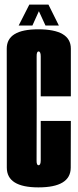

<svg xmlns="http://www.w3.org/2000/svg" viewBox="-20 -808 336 832"><path d="M146.5 4Q286 4 286.5 -81.2Q287 -166.5 287 -284H156.5Q156.5 -135 156.5 -113.5Q156.5 -92 147 -92Q138 -92 138.5 -113.2Q139 -134.5 139 -339.5Q139 -543.5 138.8 -564.2Q138.5 -585 147 -585Q156.5 -585 156.5 -563.8Q156.5 -542.5 156.5 -390.5H287Q287 -513.5 287 -597.2Q287 -681 145.5 -681Q9 -681 9.2 -597Q9.5 -513 9.5 -339.5Q9.5 -167.5 9.5 -81.8Q9.5 4 146.5 4ZM61 -697.5H120.5L148.5 -759.5L177 -697.5H235L190 -788H107Z"/></svg>

Font: Anybody UltraCondensed
Style: Bold
Weight: 700
Width: 1
Version: Version 1.113;gftools[0.9.25]